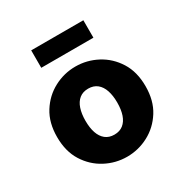

<svg xmlns="http://www.w3.org/2000/svg" viewBox="-163 -821 926 963"><g transform="rotate(-30 300.0 -339.5)"><path d="M300 12Q234 12 175.5 -19Q117 -50 80.5 -108Q44 -166 44 -249Q44 -332 80.5 -390Q117 -448 175.5 -479Q234 -510 300 -510Q366 -510 424.5 -479Q483 -448 519.5 -390Q556 -332 556 -249Q556 -166 519.5 -108Q483 -50 424.5 -19Q366 12 300 12ZM300 -116Q331 -116 351.5 -132.5Q372 -149 382 -178.5Q392 -208 392 -249Q392 -289 382 -319Q372 -349 351.5 -365.5Q331 -382 300 -382Q269 -382 248.5 -365.5Q228 -349 218 -319Q208 -289 208 -249Q208 -208 218 -178.5Q228 -149 248.5 -132.5Q269 -116 300 -116ZM149 -590V-691H451V-590Z"/></g></svg>

Font: Source Code Pro ExtraBold
Style: Regular
Weight: 800
Monospace: yes
Designer: Paul D. Hunt, Teo Tuominen
Foundry: Adobe Systems Incorporated
Version: Version 1.018;hotconv 1.0.116;makeotfexe 2.5.65601